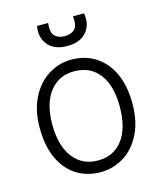

<svg xmlns="http://www.w3.org/2000/svg" viewBox="-114 -839 782 930"><g transform="rotate(-15 277.0 -374.0)"><path d="M276 7.5Q209 7.5 156.8 -25Q104.5 -57.5 74.8 -120.8Q45 -184 45 -276Q45 -363 76.8 -425.8Q108.5 -488.5 161.5 -522.2Q214.5 -556 278 -556Q347.5 -556 399.5 -522.2Q451.5 -488.5 480.5 -425.8Q509.5 -363 509.5 -276Q509.5 -184 477.2 -120.8Q445 -57.5 391.8 -25Q338.5 7.5 276 7.5ZM278 -50.5Q357.5 -50.5 402 -109.8Q446.5 -169 446.5 -276Q446.5 -382 401.5 -440Q356.5 -498 276 -498Q198.5 -498 153.2 -439Q108 -380 108 -276Q108 -170 153.5 -110.2Q199 -50.5 278 -50.5ZM278 -624.5Q213 -624.5 181.5 -662.8Q150 -701 160.5 -756.5H216Q210.5 -709.5 228.2 -691.8Q246 -674 278 -674Q310.5 -674 328.2 -691.8Q346 -709.5 340.5 -756.5H396Q406.5 -701 375 -662.8Q343.5 -624.5 278 -624.5Z"/></g></svg>

Font: Spline Sans Light
Style: Regular
Weight: 300
Designer: Eben Sorkin, Mirko Velimirovic
Foundry: Sorkin Type
Version: Version 1.000; ttfautohint (v1.8.3)